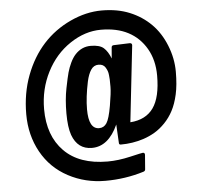

<svg xmlns="http://www.w3.org/2000/svg" viewBox="-63 -862 1166 1132"><g transform="rotate(-5 519.5 -296.0)"><path d="M749 60.1Q760.7 60.1 760.7 72.8L753.9 159.2Q752.9 168.9 742.2 171.9Q633.3 205.6 514.9 205.6Q396.5 205.6 295.7 151.9Q194.8 98.1 139.4 -1.7Q84 -101.6 84 -225.8Q84 -350.1 123.8 -455.1Q163.6 -560.1 231.4 -634.8Q299.3 -709.5 393.3 -753.2Q487.3 -796.9 580.1 -796.9Q672.9 -796.9 744.9 -767.3Q816.9 -737.8 869.9 -685.1Q922.9 -632.3 953.6 -555.2Q984.4 -478 984.4 -399.4Q984.4 -320.8 971.9 -265.4Q959.5 -210 938.7 -170.7Q918 -131.3 888.4 -100.8Q858.9 -70.3 827.1 -51.5Q795.4 -32.7 758.8 -20.5Q694.3 0.5 623.5 0.5Q613.3 0 613.3 -9.3L607.4 -119.6Q550.8 5.4 453.1 5.4Q368.7 5.4 336.9 -81.5Q320.3 -128.4 320.3 -210.4Q320.3 -292.5 333.3 -357.4Q346.2 -422.4 354 -450.4Q361.8 -478.5 375.2 -506.8Q388.7 -535.2 405.8 -553.7Q444.3 -594.7 497.3 -594.7Q550.3 -594.7 574.2 -573.5Q598.1 -552.2 614.7 -509.8L620.1 -575.2Q621.1 -585.9 632.3 -586.9L728.5 -590.3Q741.7 -589.8 741.7 -577.6L691.4 -125.5Q783.7 -132.3 828.1 -195.1Q872.6 -257.8 872.6 -386.2Q872.6 -477.5 833.3 -545.7Q793.9 -613.8 727.1 -648.9Q660.2 -684.1 565.7 -684.1Q471.2 -684.1 382.6 -625Q293.9 -565.9 242.7 -465.3Q191.4 -364.7 191.4 -246.6Q191.4 -88.9 281 2.2Q370.6 93.3 538.1 93.3Q601.1 93.3 672.4 76.7Q743.7 60.1 749 60.1ZM443.4 -223.6Q443.4 -106.9 505.4 -106.9Q533.7 -106.9 550 -131.8Q566.4 -156.7 579.6 -232.7Q592.8 -308.6 592.8 -343.3Q592.8 -377.9 592.3 -387Q591.8 -396 590.3 -411.9Q588.9 -427.7 585 -438Q581.1 -448.2 574.7 -459Q562 -480 533.7 -480Q505.4 -480 488.8 -454.8Q472.2 -429.7 462.9 -387.2Q443.4 -294.4 443.4 -223.6Z"/></g></svg>

Font: Contrail One
Style: Regular
Weight: 400
Designer: Riccardo De Franceschi
Foundry: Sorkin Type Co.
Version: Version 1.003